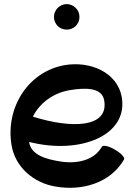

<svg xmlns="http://www.w3.org/2000/svg" viewBox="-20 -883 668 940"><path d="M369 -800C369 -817 363 -832 351 -844C339 -856 323 -863 307 -863C290 -863 274 -856 262 -844C251 -832 244 -817 244 -800C244 -783 251 -768 262 -756C274 -744 290 -738 307 -738C323 -738 339 -744 351 -756C363 -768 369 -783 369 -800ZM587 -102C593 -111 573 -133 543 -150C513 -168 485 -174 479 -165C440 -96 353 -79 272 -93C206 -104 134 -123 123 -185V-188C376 -124 609 -222 576 -408C555 -527 424 -586 296 -564C116 -532 5 -353 37 -170C55 -65 144 12 250 30C382 54 522 12 587 -102ZM318 -441C393 -454 479 -457 490 -392C514 -257 331 -252 141 -312C173 -377 239 -427 318 -441Z"/></svg>

Font: Nupuram
Style: Bold
Weight: 700
Designer: Santhosh Thottingal (santhosh.thottingal@gmail.com)
Foundry: SMC
Version: Version 1.000